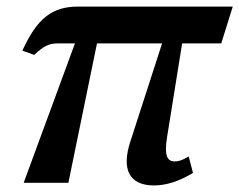

<svg xmlns="http://www.w3.org/2000/svg" viewBox="-20 -556 728 584"><path d="M52 0H188L275 -424H473L377 -127C348 -40 374 8 448 8C484 8 522 -3 567 -30L554 -80C534 -68 522 -65 512 -65C489 -65 479 -81 488 -138L534 -424H653L688 -536H218C138 -536 93 -500 48 -402L84 -389C114 -417 130 -424 156 -424H208Z"/></svg>

Font: Noto Serif SemiBold
Style: Italic
Weight: 600
Italic angle: -12°
Designer: Monotype Design Team
Foundry: Monotype Imaging Inc.
Version: Version 2.014